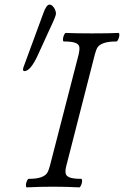

<svg xmlns="http://www.w3.org/2000/svg" viewBox="-20 -811 539 834"><path d="M85.9 -502Q80.1 -502 80.1 -509.8Q80.1 -513.2 82 -519L168 -752.9Q181.6 -791 194.8 -791Q205.6 -791 214.4 -777.6Q223.1 -764.2 223.1 -751Q223.1 -741.2 195.8 -684.1L144 -570.8Q112.3 -502 85.9 -502ZM96.2 2.9Q92.3 1.5 92.5 -6.8Q92.8 -15.1 96.7 -24.7Q100.6 -34.2 105 -34.2Q139.2 -34.2 158 -41Q176.8 -47.9 184.1 -58.6Q191.4 -69.3 196.8 -90.8L321.8 -575.2Q326.2 -593.8 324.7 -606.2Q323.2 -618.7 307.4 -624.8Q291.5 -630.9 256.8 -630.9Q252.9 -632.3 253.4 -640.6Q253.9 -648.9 257.8 -658.4Q261.7 -668 266.1 -668Q304.2 -666 379.9 -666Q457 -666 495.1 -668Q499 -666.5 498.5 -658.2Q498 -649.9 493.9 -640.4Q489.7 -630.9 485.8 -630.9Q451.2 -630.9 431.6 -624Q412.1 -617.2 404.8 -606.7Q397.5 -596.2 392.1 -575.2L268.1 -90.8Q263.2 -71.8 264.9 -59.1Q266.6 -46.4 282.5 -40.3Q298.3 -34.2 333 -34.2Q336.9 -32.7 336.7 -24.4Q336.4 -16.1 332.3 -6.6Q328.1 2.9 324.2 2.9Q267.1 0 210 0Q153.3 0 96.2 2.9Z"/></svg>

Font: Junicode SmCond
Style: Italic
Weight: 400
Width: 4
Italic angle: -11°
Designer: Peter S. Baker
Version: Version 2.206